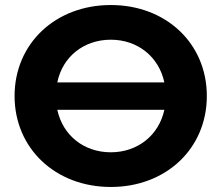

<svg xmlns="http://www.w3.org/2000/svg" viewBox="-20 -732 882 764"><path d="M421 -712C200 -712 38 -558 38 -350C38 -142 200 12 421 12C641 12 803 -141 803 -350C803 -559 641 -712 421 -712ZM421 -574C527 -574 612 -507 634 -404H208C229 -507 314 -574 421 -574ZM421 -126C314 -126 230 -193 208 -295H634C612 -193 527 -126 421 -126Z"/></svg>

Font: Talent SemiBold
Style: Bold
Weight: 700
Designer: Mike Powis
Version: Version 1.001;hotconv 1.0.109;makeotfexe 2.5.65596